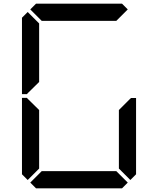

<svg xmlns="http://www.w3.org/2000/svg" viewBox="-20 -1020 856 1040"><path d="M130 -515 126 -510H99V-924L130 -955L192 -893V-576ZM144 -969 175 -1000H641L672 -969L610 -907H206ZM130 -45 99 -76V-490H126L130 -485L192 -424V-107ZM685 -485 690 -489H717V-76L686 -45L624 -107V-424ZM672 -31 641 0H175L144 -31L206 -93H610Z"/></svg>

Font: seg115
Style: Regular
Weight: 400
Designer: Keshikan(Twitter:@keshinomi_88pro)
Version: seg115 Version 0.46